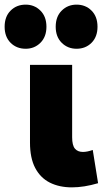

<svg xmlns="http://www.w3.org/2000/svg" viewBox="-69 -795 460 829"><path d="M241.5 14Q187 14 146.2 -6.5Q105.5 -27 83 -69.8Q60.5 -112.5 60.5 -179.5V-515H242.5V-202.5Q242.5 -167.5 254.5 -153.2Q266.5 -139 289 -139Q298.5 -139 309.2 -141.2Q320 -143.5 331.5 -147.5L354.5 -4Q324 5 295.8 9.5Q267.5 14 241.5 14ZM42 -584.5Q2.5 -584.5 -23.2 -610.2Q-49 -636 -49 -679.5Q-49 -723.5 -23.2 -749.2Q2.5 -775 42 -775Q79.5 -775 105.5 -749.2Q131.5 -723.5 131.5 -679.5Q131.5 -636 105.5 -610.2Q79.5 -584.5 42 -584.5ZM261.5 -584.5Q223.5 -584.5 197.5 -610.2Q171.5 -636 171.5 -679.5Q171.5 -723.5 197.5 -749.2Q223.5 -775 261.5 -775Q300.5 -775 326.2 -749.2Q352 -723.5 352 -679.5Q352 -636 326.2 -610.2Q300.5 -584.5 261.5 -584.5Z"/></svg>

Font: Geologica ExtraBold
Style: Regular
Weight: 800
Designer: Sindre Bremnes, Frode Helland
Foundry: Monokrom Skriftforlag AS
Version: Version 1.010;gftools[0.9.28]